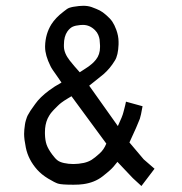

<svg xmlns="http://www.w3.org/2000/svg" viewBox="-20 -635 622 657"><path d="M252.9 -387.7Q259.3 -392.1 268.6 -397.9Q277.8 -403.8 282.7 -407.2Q287.6 -410.6 294.7 -416.7Q301.8 -422.9 308.1 -430.7Q322.3 -448.2 322.3 -473.6V-479.5Q321.8 -492.7 320.8 -499.8Q319.8 -506.8 316.2 -515.6Q312.5 -524.4 305.2 -531.7Q287.1 -549.8 263.7 -549.8Q257.8 -549.8 254.4 -549.3Q238.3 -547.9 229 -543.7Q219.7 -539.6 210.9 -527.8Q198.7 -510.7 198.7 -481.9V-475.6Q199.2 -452.6 218.8 -427.7Q232.9 -409.7 252.9 -387.7ZM343.8 -143.6 224.6 -305.7Q220.2 -303.2 211.9 -298.1Q203.6 -293 199.7 -290.5Q195.8 -288.1 189.7 -283.4Q183.6 -278.8 177.7 -272.9Q176.8 -272 173.6 -268.8Q170.4 -265.6 169.2 -264.4Q168 -263.2 165.3 -260.5Q162.6 -257.8 161.4 -256.3Q160.2 -254.9 158 -252.4Q155.8 -250 154.5 -248.3Q153.3 -246.6 151.4 -243.9Q149.4 -241.2 148.2 -239Q147 -236.8 145.5 -234.1Q144 -231.4 142.6 -228.5Q133.8 -208.5 133.8 -183.1V-176.8Q134.3 -154.8 139.6 -139.6Q145 -124.5 159.2 -105.5Q168.9 -92.3 177 -86.2Q185.1 -80.1 199.2 -77.1Q214.4 -73.7 231.4 -73.7Q248.5 -73.7 267.1 -77.6Q282.2 -81.1 293.5 -88.1Q304.7 -95.2 320.3 -109.4Q335.4 -122.6 343.8 -143.6ZM463.9 1.5 434.6 -25.4 381.8 -81.1Q368.2 -63 356 -52.2Q345.7 -43 330.6 -31.2Q303.7 -10.3 265.1 -4.9Q251.5 -2.9 231.4 -2.9Q189.9 -2.9 178.2 -6.8Q167.5 -10.3 144.8 -23.9Q122.1 -37.6 106.9 -54.7Q76.7 -88.9 68.4 -129.9Q62.5 -158.7 62.5 -176.8Q62.5 -189.9 65.4 -209Q66.4 -216.3 68.6 -223.4Q70.8 -230.5 72.3 -234.6Q73.7 -238.8 78.4 -246.3Q83 -253.9 84.2 -256.1Q85.4 -258.3 92.3 -267.6Q99.1 -276.9 100.6 -279.3Q116.7 -302.2 147.5 -325.2Q165.5 -338.9 190.4 -352.5Q184.1 -362.3 175.3 -374.5Q166.5 -386.7 160.9 -395Q155.3 -403.3 152.8 -408.7Q134.3 -445.8 134.3 -474.1V-477.1Q135.3 -518.6 155.8 -551.8Q170.4 -574.7 196.8 -594.7Q197.8 -595.7 200.9 -597.9Q204.1 -600.1 204.8 -600.8Q205.6 -601.6 208 -603.3Q210.4 -605 211.4 -605.5Q212.4 -606 214.6 -607.2Q216.8 -608.4 218.3 -608.6Q219.7 -608.9 221.9 -609.6Q224.1 -610.4 226.3 -610.8Q228.5 -611.3 231.4 -611.8Q252 -615.2 265.1 -615.2Q280.8 -615.2 293.5 -610.8Q312 -604 321.5 -599.1Q331.1 -594.2 343.3 -583.5Q356.9 -571.8 364.3 -561Q371.6 -550.3 377.9 -533.2Q385.7 -511.7 385.7 -492.2V-482.9Q384.3 -445.3 373 -427.7Q356.9 -400.9 334.5 -381.3Q323.7 -372.1 308.6 -360.4Q293.5 -348.6 285.2 -341.8L383.3 -203.6Q399.4 -237.8 402.3 -251Q403.8 -256.8 405.5 -263.2Q407.2 -269.5 408.4 -274.7Q409.7 -279.8 411.1 -287.1L467.8 -271.5Q461.9 -237.8 458.5 -228.5Q450.2 -206.1 422.9 -147.5L471.7 -89.8L508.8 -57.6Z"/></svg>

Font: LaylaRuqaa
Style: Regular
Weight: 400
Version: Version 2.0